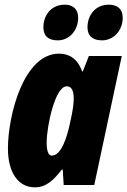

<svg xmlns="http://www.w3.org/2000/svg" viewBox="-20 -793 546 823"><path d="M418 -620C464 -620 506 -659 506 -718C506 -753 484 -773 447 -773C387 -773 355 -726 355 -676C355 -639 377 -620 418 -620ZM228 -620C274 -620 315 -659 315 -718C315 -753 293 -773 258 -773C198 -773 166 -726 166 -676C166 -639 187 -620 228 -620ZM129 10C180 10 211 -23 245 -66H249L253 0H384L502 -553H361L335 -487H332C312 -543 275 -563 233 -563C81 -563 14 -298 14 -156C14 -54 58 10 129 10ZM202 -126C188 -126 180 -145 180 -181C180 -252 216 -423 266 -423C286 -423 296 -406 296 -370C296 -351 294 -327 280 -265C268 -209 244 -126 202 -126Z"/></svg>

Font: Noto Sans UI Condensed Black
Style: Italic
Weight: 900
Width: 3
Italic angle: -192°
Designer: Monotype Design Team
Foundry: Monotype Imaging Inc.
Version: Version 1.901